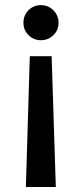

<svg xmlns="http://www.w3.org/2000/svg" viewBox="-20 -744 325 764"><path d="M185.5 -520.5H98.6L83 0H202.1ZM212.9 -653.3Q212.9 -682.6 192.4 -703.1Q171.9 -723.6 142.6 -723.6Q113.3 -723.6 93.3 -703.1Q73.2 -682.6 73.2 -653.3Q73.2 -624 93.8 -604Q114.3 -584 142.6 -584Q171.9 -584 192.4 -604Q212.9 -624 212.9 -653.3Z"/></svg>

Font: Allerta
Style: Regular
Weight: 400
Designer: Matt McInerney
Foundry: Matt McInerney
Version: Version 1.0